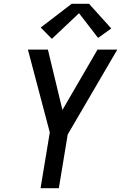

<svg xmlns="http://www.w3.org/2000/svg" viewBox="-20 -998 642 1018"><path d="M195 0 244 -296 128 -735H234L311 -415L497 -735H602L339 -285L292 0ZM255 -792 196 -852 360 -978H452L570 -847L500 -797L399 -928Z"/></svg>

Font: Iosevka SS04 Medium Extended
Style: Italic
Weight: 500
Width: 7
Italic angle: -9°
Monospace: yes
Designer: Belleve Invis
Foundry: Belleve Invis
Version: Version 19.0.0; ttfautohint (v1.8.4)